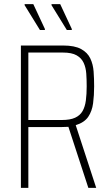

<svg xmlns="http://www.w3.org/2000/svg" viewBox="-20 -908 537 928"><path d="M81 0V-688H285Q341 -688 372 -671Q403 -654 416.5 -625.5Q430 -597 432.5 -562Q435 -527 435 -491Q435 -447 430 -409Q425 -371 406.5 -343.5Q388 -316 346 -303L445 0H407L307 -306L333 -297Q325 -296 309.5 -295Q294 -294 280 -294H117V0ZM117 -328H279Q319 -328 343 -339Q367 -350 379 -371Q391 -392 395 -422.5Q399 -453 399 -491Q399 -523 397 -552Q395 -581 384.5 -604Q374 -627 350.5 -640.5Q327 -654 284 -654H117ZM327 -763H303L229 -883V-888H271L327 -768ZM197 -763H173L99 -883V-888H141L197 -768Z"/></svg>

Font: Saira Condensed Thin
Style: Regular
Weight: 250
Width: 3
Designer: Hector Gatti with collaboration of the Omnibus-Type team
Foundry: Omnibus-Type
Version: Version 1.101